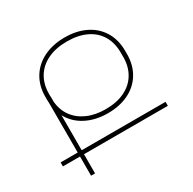

<svg xmlns="http://www.w3.org/2000/svg" viewBox="-166 -928 1100 1097"><g transform="rotate(-30 384.0 -380.0)"><path d="M710 -126.5H156.7V0H130.4V-126.5H17.6V-152.8H130.4V-476.1Q129.4 -491.7 129.4 -500V-520.5Q129.4 -593.3 162.8 -647.5Q196.3 -701.7 256.3 -730.7Q316.4 -759.8 394 -759.8Q471.7 -759.8 531 -730.7Q590.3 -701.7 623 -647.5Q655.8 -593.3 655.8 -520.5V-500Q655.8 -427.2 623 -373Q590.3 -318.8 531 -289.8Q471.7 -260.7 394 -260.7Q312 -260.7 250 -293Q188 -325.2 156.7 -383.8V-152.8H710ZM155.8 -523.9V-507.3H156.7V-472.7Q161.6 -416.5 191.9 -374.8Q222.2 -333 273.9 -310.1Q325.7 -287.1 394 -287.1Q466.8 -287.1 519.8 -312.7Q572.8 -338.4 600.8 -385.5Q628.9 -432.6 628.9 -494.6V-523.9Q628.9 -588.4 601.1 -635.5Q573.2 -682.6 520.3 -708Q467.3 -733.4 394 -733.4Q320.8 -733.4 267.1 -708Q213.4 -682.6 184.6 -635.3Q155.8 -587.9 155.8 -523.9Z"/></g></svg>

Font: Mardoto Thin
Style: Regular
Weight: 250
Designer: Christian Robertson, Vahan Hovhannisyan
Foundry: Google
Version: Version 1.000